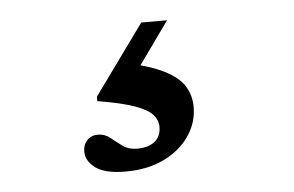

<svg xmlns="http://www.w3.org/2000/svg" viewBox="-33 -67 566 370"><g transform="rotate(-5 250.0 118.0)"><path d="M197 259.5Q157 259.5 138.8 246Q120.5 232.5 120.5 214Q120.5 201 128.5 192.5Q136.5 184 149.5 184Q162.5 184 172.8 192.2Q183 200.5 194.5 209Q206 217.5 223 217.5Q244 217.5 256.5 207.8Q269 198 269 179.5Q269 166.5 260 156Q251 145.5 226.5 136.5Q202 127.5 154 119.5V111L251.5 -24H301.5L207.5 107.5L209 50Q260.5 60.5 288.5 74.8Q316.5 89 327.2 107Q338 125 338 146.5Q338 177.5 320.2 203.2Q302.5 229 270.8 244.2Q239 259.5 197 259.5Z"/></g></svg>

Font: Newsreader 16pt 16pt
Style: Bold
Weight: 700
Version: Version 1.003